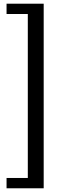

<svg xmlns="http://www.w3.org/2000/svg" viewBox="-20 -825 354 1028"><path d="M15.1 -805.2H213.9V183.1H15.1V127.9H128.9V-750H15.1Z"/></svg>

Font: Amethysta
Style: Regular
Weight: 400
Designer: Konstantin Vinogradov, Alexei Vanyashin
Foundry: Cyreal (www.cyreal.org)
Version: Version 1.003